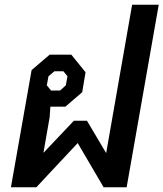

<svg xmlns="http://www.w3.org/2000/svg" viewBox="-20 -788 688 808"><path d="M113 -493 189 -558H280L340 -484L326 -400L255 -339H192L189 -295L163 -146H164L291 -280H346L426 -145H427L536 -768H648L513 0H416L307 -186L133 0H26ZM233 -407 257 -429 264 -467 247 -488H209L184 -467L177 -429L195 -407Z"/></svg>

Font: Chakra Petch SemiBold
Style: Italic
Weight: 600
Italic angle: -10°
Designer: Katatrad Aksorn Co.,Ltd.
Foundry: Cadson Demak Co.,Ltd.
Version: Version 1.000; ttfautohint (v1.6)